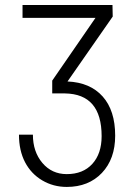

<svg xmlns="http://www.w3.org/2000/svg" viewBox="-20 -548 544 761"><path d="M358.4 -477.1H69.3V-528.3H425.8L426.8 -482.4L247.6 -225.1Q337.4 -221.2 387 -165.5Q436.5 -109.9 436.5 -10.3Q436.5 82 383.8 137.5Q331.1 192.9 244.6 192.9Q191.4 192.9 147.5 167Q103.5 141.1 79.3 95Q55.2 48.8 55.2 -14.2H110.4Q110.4 53.2 147.9 97.7Q185.5 142.1 244.6 142.1Q309.1 142.1 345.9 101.6Q382.8 61 382.8 -8.3Q382.8 -175.3 237.8 -177.7H187V-228.5Z"/></svg>

Font: Roboto Condensed Light
Style: Regular
Weight: 300
Designer: Google
Version: Version 2.134; 2016